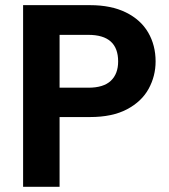

<svg xmlns="http://www.w3.org/2000/svg" viewBox="-20 -718 648 738"><path d="M68.8 0V-698.2H326.2Q407.2 -698.2 464.1 -670.2Q521 -642.1 549.6 -593Q578.1 -543.9 578.1 -481.9Q578.1 -425.8 551.5 -377Q524.9 -328.1 468.5 -298.1Q412.1 -268.1 326.2 -268.1H209V0ZM209 -380.9H319.8Q377.9 -380.9 406 -407.5Q434.1 -434.1 434.1 -481.9Q434.1 -584 319.8 -584H209Z"/></svg>

Font: Poppins SemiBold
Style: Regular
Weight: 600
Designer: Ninad Kale (Devanagari), Jonny Pinhorn (Latin)
Foundry: Indian Type Foundry
Version: 4.004